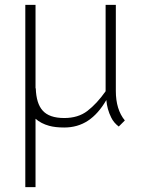

<svg xmlns="http://www.w3.org/2000/svg" viewBox="-20 -509 584 789"><path d="M126 -489V-146H127Q129 -84 155 -55Q182 -24 244 -24Q301 -24 339 -53Q378 -83 414 -134V-489H456V-135Q456 -59 493 -14L468 11Q447 -5 437 -26Q420 -60 417 -98Q384 -41 341.5 -13Q299 15 244 15Q207 15 182 8Q149 -1 126 -21V260H84V-489Z"/></svg>

Font: Bellota Text Light
Style: Regular
Weight: 300
Designer: Kemie Guaida
Foundry: Kemie Guaida
Version: Version 4.001